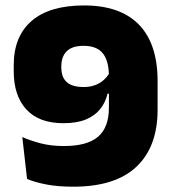

<svg xmlns="http://www.w3.org/2000/svg" viewBox="-20 -672 634 706"><path d="M289 -652Q422 -652 490.8 -581.5Q559.5 -511 559.5 -373.5V-268.5Q559.5 -132.5 481.8 -59Q404 14.5 249.5 14.5Q191.5 14.5 148.8 6Q106 -2.5 79.5 -14L62 -168Q91.5 -155 129.5 -145Q167.5 -135 214.5 -135Q300.5 -135 340.5 -169.2Q380.5 -203.5 380.5 -276.5V-390.5Q380.5 -448.5 358 -476Q335.5 -503.5 287.5 -503.5Q245 -503.5 225.2 -483.5Q205.5 -463.5 205.5 -428.5V-424Q205.5 -388 225.5 -370Q245.5 -352 288 -352Q309 -352 327 -358Q345 -364 359 -375.8Q373 -387.5 382.5 -403.5L423 -327.5H375.5Q367.5 -294 347.5 -269.8Q327.5 -245.5 294.5 -232.2Q261.5 -219 213 -219Q123.5 -219 77 -269.5Q30.5 -320 30.5 -410V-432.5Q30.5 -538.5 96.5 -595.2Q162.5 -652 289 -652Z"/></svg>

Font: Anek Telugu ExtraBold
Style: Regular
Weight: 800
Designer: Omkar Bhoir (Telugu), Yesha Goshar (Latin)
Foundry: Ek Type
Version: Version 1.003